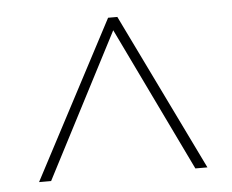

<svg xmlns="http://www.w3.org/2000/svg" viewBox="-38 -759 576 476"><g transform="rotate(-5 250.0 -520.5)"><path d="M71 -325 257 -684 430 -325H460L270 -716H247L41 -325Z"/></g></svg>

Font: Noto Sans Mono UI Condensed Thin
Style: Regular
Weight: 250
Width: 3
Designer: Monotype Design team
Foundry: Monotype Imaging Inc.
Version: 1.000